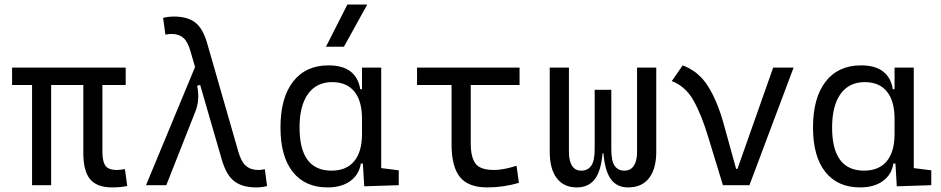

<svg xmlns="http://www.w3.org/2000/svg" viewBox="-20 -815 4142 845"><path d="M474.1 9.8Q406.7 9.8 376.7 -26.1Q346.7 -62 346.7 -141.6V-440.9H205.1V0H121.1V-440.9H33.2V-517.6H533.2V-440.9H430.7V-146.5Q430.7 -105 443.8 -85.9Q457 -66.9 495.6 -66.9Q502 -66.9 510 -67.9Q518.1 -68.8 529.8 -70.8L540 3.4Q511.7 9.8 474.1 9.8Z M1107.4 9.8Q1046.9 9.8 1011.2 -17.3Q975.6 -44.4 955.6 -114.3L860.8 -441.4L847.7 -437.5Q860.4 -375.5 839.8 -324.2L711.9 0H622.6L838.4 -520L818.4 -589.4Q806.2 -631.8 786.6 -648.7Q767.1 -665.5 735.8 -665.5Q729.5 -665.5 722.9 -665Q716.3 -664.6 708 -662.1L697.8 -736.3Q721.2 -742.2 745.6 -742.2Q804.2 -742.2 838.4 -716.6Q872.6 -690.9 891.6 -625L1028.8 -147.9Q1041.5 -103 1062.5 -85Q1083.5 -66.9 1117.2 -66.9Q1128.4 -66.9 1145.5 -70.3L1155.3 3.9Q1131.8 9.8 1107.4 9.8Z M1421.4 9.8Q1322.8 9.8 1268.6 -58.3Q1214.4 -126.5 1214.4 -253.9Q1214.4 -384.3 1269.8 -455.8Q1325.2 -527.3 1425.8 -527.3Q1488.3 -527.3 1522.9 -500.2Q1557.6 -473.1 1565.4 -422.4H1573.2V-517.6H1657.7V-75.2L1734.9 -65.4V0L1583 4.9L1577.1 -95.2H1567.9Q1561 -47.4 1522.5 -18.8Q1483.9 9.8 1421.4 9.8ZM1573.2 -225.1V-292.5Q1573.2 -370.6 1539.6 -412.1Q1505.9 -453.6 1441.9 -453.6Q1373 -453.6 1335.7 -401.6Q1298.3 -349.6 1298.3 -253.9Q1298.3 -64 1439 -64Q1504.4 -64 1538.8 -105.5Q1573.2 -147 1573.2 -225.1ZM1414.6 -609.4 1508.8 -794.9H1596.2L1493.7 -609.4Z M2124.5 9.8Q2041.5 9.8 2004.4 -35.6Q1967.3 -81.1 1967.3 -181.2V-440.9H1815.4V-517.6H2266.6V-440.9H2051.8V-184.1Q2051.8 -122.6 2072.8 -94.7Q2093.8 -66.9 2155.3 -66.9Q2194.3 -66.9 2253.4 -85.4L2263.7 -10.3Q2195.8 9.8 2124.5 9.8Z M2744.1 9.8Q2695.3 9.8 2668.9 -25.9Q2642.6 -61.5 2635.7 -140.1H2631.8Q2625 -61.5 2597.4 -25.9Q2569.8 9.8 2518.6 9.8Q2460.9 9.8 2430.2 -31Q2399.4 -71.8 2399.4 -146.5V-517.6H2483.9V-146.5Q2483.9 -106.9 2497.6 -85.4Q2511.2 -64 2538.1 -64Q2566.9 -64 2582 -85.4Q2597.2 -106.9 2597.2 -157.7V-419.9H2670.4V-157.7Q2670.4 -106.9 2685.1 -85.4Q2699.7 -64 2728 -64Q2755.4 -64 2769.5 -85.4Q2783.7 -106.9 2783.7 -146.5V-517.6H2868.2V-146.5Q2868.2 -71.8 2836.4 -31Q2804.7 9.8 2744.1 9.8Z M3161.6 0 3097.2 -210.9Q3067.4 -310.1 3032.2 -372.6Q2997.1 -435.1 2936.5 -458L2984.4 -527.3Q3053.2 -502 3094.7 -437.5Q3136.2 -373 3164.6 -271L3219.7 -71.8H3225.6L3382.8 -517.6H3472.7L3278.3 0Z M3765.1 9.8Q3666.5 9.8 3612.3 -58.3Q3558.1 -126.5 3558.1 -253.9Q3558.1 -384.3 3613.5 -455.8Q3668.9 -527.3 3769.5 -527.3Q3832 -527.3 3866.7 -500.2Q3901.4 -473.1 3909.2 -422.4H3917V-517.6H4001.5V-75.2L4078.6 -65.4V0L3926.8 4.9L3920.9 -95.2H3911.6Q3904.8 -47.4 3866.2 -18.8Q3827.6 9.8 3765.1 9.8ZM3917 -225.1V-292.5Q3917 -370.6 3883.3 -412.1Q3849.6 -453.6 3785.6 -453.6Q3716.8 -453.6 3679.4 -401.6Q3642.1 -349.6 3642.1 -253.9Q3642.1 -64 3782.7 -64Q3848.1 -64 3882.6 -105.5Q3917 -147 3917 -225.1Z"/></svg>

Font: Cascadia Code NF SemiLight
Style: Regular
Weight: 350
Monospace: yes
Designer: Aaron Bell
Foundry: Saja Typeworks
Version: Version 2404.023; ttfautohint (v1.8.4)